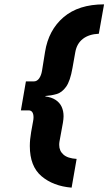

<svg xmlns="http://www.w3.org/2000/svg" viewBox="-20 -732 498 882"><path d="M309 130Q224.5 123 170.8 77.5Q117 32 117 -61Q117 -76 118.5 -92Q120 -108 123 -125L132 -175Q133 -179.5 133.5 -184.5Q134 -189.5 134 -193Q134 -208 128.5 -216.5Q123 -225 111 -225H76L99 -358H135Q150 -358 159.8 -371.8Q169.5 -385.5 173 -407L187 -494Q203 -594 272 -653Q341 -712 458 -712L434 -577Q388.5 -575 360.8 -553.5Q333 -532 326 -493L313 -420Q302.5 -359.5 283.5 -333.2Q264.5 -307 240.2 -300Q216 -293 189 -291L188 -289Q216.5 -285.5 235.2 -273.2Q254 -261 263 -241.8Q272 -222.5 272 -198Q272 -191.5 271.2 -184.2Q270.5 -177 269 -168L253 -80.5Q252.5 -77 252.2 -73.5Q252 -70 252 -66Q252 -39 271.5 -21.8Q291 -4.5 332 -2Z"/></svg>

Font: Overpass Black
Style: Italic
Weight: 900
Italic angle: -10°
Designer: Delve Withrington, Dave Bailey, Thomas Jockin
Foundry: Delve Fonts LLC
Version: Version 4.000